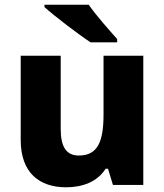

<svg xmlns="http://www.w3.org/2000/svg" viewBox="-20 -786 699 816"><path d="M357 -766H169V-756C211 -718 313 -640 365 -606H478V-620C445 -657 388 -721 357 -766ZM589 -549H420V-300C420 -187 397 -125 315 -125C261 -125 238 -163 238 -238V-549H68V-191C68 -51 148 10 261 10C330 10 394 -13 429 -69H439L460 0H589Z"/></svg>

Font: Noto Sans Lao UI ExtBd
Style: Regular
Weight: 800
Designer: Monotype Design Team
Foundry: Monotype Imaging Inc.
Version: Version 2.000